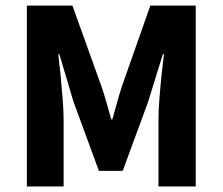

<svg xmlns="http://www.w3.org/2000/svg" viewBox="-20 -672 802 692"><path d="M76.8 0V-651.8H241L345.2 -362Q355.1 -333.2 363.5 -303.6Q372 -273.9 381 -241.8H385Q394 -273.9 402.2 -303.6Q410.4 -333.2 419.8 -362L521.8 -651.8H685.5V0H551.1V-238.6Q551.1 -270.8 554.4 -314.4Q557.8 -358 562.3 -401.5Q566.9 -444.9 570.9 -476.6H566.9L513.8 -305L422.3 -56.1H336.5L245 -305L193.9 -476.6H189.9Q193.9 -444.9 198.3 -401.5Q202.6 -358 205.9 -314.4Q209.3 -270.8 209.3 -238.6V0Z"/></svg>

Font: Source Sans 3 VF
Style: Regular
Weight: 200
Designer: Paul D. Hunt
Foundry: Adobe
Version: Version 3.046;hotconv 1.0.118;makeotfexe 2.5.65603